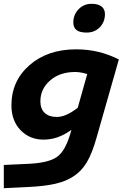

<svg xmlns="http://www.w3.org/2000/svg" viewBox="-25 -749 659 1008"><path d="M345 -50 350 -67Q313 -41 277.5 -28.5Q242 -16 203 -16Q131 -16 83 -65.5Q35 -115 35 -196Q35 -324 130 -407Q225 -490 375 -490Q435 -490 490 -477Q545 -464 599 -437L483 -30Q459 56 430.5 103.5Q402 151 359 178Q321 203 264.5 216Q208 229 119 233L-5 239V117L125 111Q230 106 274 75Q318 44 345 -50ZM369 -371Q289 -371 238 -326.5Q187 -282 187 -217Q187 -178 209.5 -156.5Q232 -135 273 -135Q297 -135 323.5 -146.5Q350 -158 383 -183L433 -360Q418 -365 401.5 -368Q385 -371 369 -371ZM526 -675Q526 -634 499 -606Q472 -578 430 -578Q394 -578 377 -591Q360 -604 360 -631Q360 -672 387.5 -700.5Q415 -729 456 -729Q490 -729 508 -715Q526 -701 526 -675Z"/></svg>

Font: Intel One Mono
Style: Bold Italic
Weight: 700
Italic angle: -16°
Monospace: yes
Designer: Fred Shallcrass
Foundry: Frere-Jones Type LLC
Version: Version 1.400;hotconv 1.1.0;makeotfexe 2.6.0;FJTRelease1.4